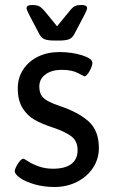

<svg xmlns="http://www.w3.org/2000/svg" viewBox="-20 -738 453 767"><path d="M39 -54Q39 -64 51.5 -84Q64 -104 74 -104Q76 -104 93 -93Q110 -82 135.5 -73Q161 -64 192 -64Q240 -64 265 -83Q290 -102 290 -138Q290 -174 265.5 -193Q241 -212 190 -229Q147 -243 118 -259.5Q89 -276 70 -306.5Q51 -337 51 -385Q51 -427 72.5 -460Q94 -493 131.5 -511.5Q169 -530 217 -530Q268 -530 308.5 -517Q349 -504 349 -487Q349 -474 337.5 -453.5Q326 -433 317 -433Q314 -434 290.5 -446.5Q267 -459 226 -459Q187 -459 162 -441Q137 -423 137 -392Q137 -363 153.5 -347Q170 -331 215 -316Q293 -290 334 -253Q375 -216 375 -147Q375 -103 351.5 -67.5Q328 -32 287.5 -11.5Q247 9 198 9Q155 9 118.5 -1.5Q82 -12 60.5 -27Q39 -42 39 -54ZM137 -602 97 -678Q86 -700 86 -705Q86 -718 108 -718Q126 -718 135.5 -713.5Q145 -709 158 -694L208 -633L258 -694Q270 -709 279 -713.5Q288 -718 306 -718Q328 -718 328 -705Q328 -700 317 -678L277 -602Q270 -588 257.5 -582Q245 -576 215 -576H199Q169 -576 156.5 -582Q144 -588 137 -602Z"/></svg>

Font: Asap-Regular
Style: Regular
Weight: 400
Designer: Pablo Cosgaya
Foundry: Omnibus-Type
Version: Version 2.000; ttfautohint (v1.8)